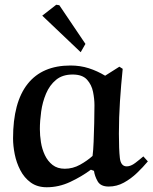

<svg xmlns="http://www.w3.org/2000/svg" viewBox="-20 -774 643 809"><path d="M423 -455 483 -493 497 -484Q490 -416 485.5 -347.5Q481 -279 481 -211Q481 -144 485 -108.5Q489 -73 514 -73Q531 -73 550 -87.5Q569 -102 584 -115L603 -94Q583 -70 557.5 -45.5Q532 -21 502 -4.5Q472 12 438 12Q404 12 391.5 -10Q379 -32 376 -54L363 -59Q324 -30 276 -7.5Q228 15 177 15Q137 15 109.5 -5Q82 -25 65.5 -57Q49 -89 42 -124.5Q35 -160 35 -191Q35 -343 96.5 -420.5Q158 -498 277 -498Q318 -498 354 -486.5Q390 -475 423 -455ZM370 -117Q373 -139 374.5 -176.5Q376 -214 377 -255.5Q378 -297 378 -331Q378 -357 372 -387Q366 -417 346.5 -438.5Q327 -460 286 -460Q243 -460 216 -437.5Q189 -415 174 -379.5Q159 -344 153.5 -304Q148 -264 148 -230Q148 -204 152.5 -175Q157 -146 169 -120.5Q181 -95 201.5 -79Q222 -63 253 -63Q287 -63 317.5 -80Q348 -97 370 -117ZM158 -708 217 -754 230 -752 340 -589 320 -554Z"/></svg>

Font: Aref Ruqaa Ink
Style: Bold
Weight: 700
Designer: Abdullah Aref
Version: Version 1.005